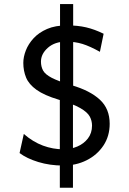

<svg xmlns="http://www.w3.org/2000/svg" viewBox="-20 -801 626 929"><path d="M481.4 -637.7 463.4 -550.3Q415.5 -577.1 379.2 -588.4Q342.8 -599.6 299.3 -599.6Q245.6 -599.6 211.9 -570.1Q178.2 -540.5 178.2 -502.9Q178.2 -478.5 188.5 -459.7Q198.7 -440.9 230.7 -424.3Q262.7 -407.7 326.7 -388.7Q415.5 -362.8 463.1 -318.8Q510.7 -274.9 510.7 -202.1Q510.7 -142.1 480.2 -96.4Q449.7 -50.8 398.7 -25.4Q347.7 0 286.1 0Q221.2 0 165.3 -17.1Q109.4 -34.2 74.7 -60.5L95.2 -152.8Q139.6 -114.3 188 -96.4Q236.3 -78.6 286.1 -78.6Q322.3 -78.6 354 -92Q385.7 -105.5 405.5 -131.3Q425.3 -157.2 425.3 -193.4Q425.3 -216.8 414.1 -237.5Q402.8 -258.3 368.4 -278.1Q334 -297.9 263.7 -318.8Q193.8 -339.8 156.7 -366.5Q119.6 -393.1 106.2 -425.8Q92.8 -458.5 92.8 -496.6Q92.8 -525.4 105 -556.9Q117.2 -588.4 142.6 -616Q168 -643.6 208 -660.9Q248 -678.2 304.2 -678.2Q356 -678.2 396.7 -668.7Q437.5 -659.2 481.4 -637.7ZM270.5 -781.2H334V-379.4L333 -334.5V107.4H269.5V-352.1L270.5 -389.2Z"/></svg>

Font: Kanchenjunga
Style: Regular
Weight: 400
Designer: Becca Hirsbrunner Spalinger
Foundry: SIL International
Version: Version 2.001